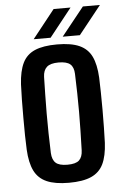

<svg xmlns="http://www.w3.org/2000/svg" viewBox="-55 -805 545 853"><g transform="rotate(-5 218.0 -378.5)"><path d="M218 8.5Q156 8.5 118.8 -8Q81.5 -24.5 64 -60.2Q46.5 -96 43.5 -154.5Q42 -181 41.5 -218.2Q41 -255.5 41 -296.5Q41 -337.5 41.5 -376.5Q42 -415.5 43.5 -446Q47 -505 64.5 -540.8Q82 -576.5 119.2 -592.5Q156.5 -608.5 218 -608.5Q281 -608.5 318 -591.8Q355 -575 372 -539.5Q389 -504 392 -446Q393 -417 393.8 -379.8Q394.5 -342.5 394.5 -302.2Q394.5 -262 393.8 -223.5Q393 -185 392 -154.5Q389 -96 371.8 -60.2Q354.5 -24.5 317.5 -8Q280.5 8.5 218 8.5ZM218 -72Q255.5 -72 270.5 -86.2Q285.5 -100.5 286.5 -130Q288 -175 288.8 -217.2Q289.5 -259.5 289.8 -300.8Q290 -342 289 -384Q288 -426 286.5 -471Q285.5 -501 270 -514.5Q254.5 -528 218 -528Q181.5 -528 165.5 -513.5Q149.5 -499 148.5 -470Q147.5 -433 146.8 -391.8Q146 -350.5 145.8 -307Q145.5 -263.5 146.5 -219Q147.5 -174.5 149 -130.5Q150.5 -100 166 -86Q181.5 -72 218 -72ZM117 -640.5 217 -766.5H292.5L192.5 -640.5ZM246.5 -640.5 347.5 -766.5H423.5L323 -640.5Z"/></g></svg>

Font: Big Shoulders Medium
Style: Regular
Weight: 500
Designer: Patric King
Foundry: XO Type Co
Version: Version 2.002